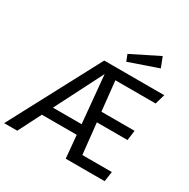

<svg xmlns="http://www.w3.org/2000/svg" viewBox="-246 -1089 1251 1269"><g transform="rotate(30 379.5 -454.0)"><path d="M446 -613 470 -387H723L713 -311H479L504 -76H729L718 0H421L405 -173H139L51 0H-49L317 -689H775L753 -613ZM398 -250 364 -613 179 -250ZM667 -831 447 -755 428 -804 637 -908Z"/></g></svg>

Font: FiraGO
Style: Italic
Weight: 400
Italic angle: -8°
Designer: bBox Type GmbH
Foundry: bBox Type GmbH
Version: Version 1.001